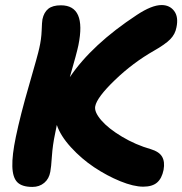

<svg xmlns="http://www.w3.org/2000/svg" viewBox="-20 -713 725 764"><path d="M108.9 30.8Q67.4 30.8 48.8 12Q30.3 -6.8 29.1 -51Q27.8 -95.2 43 -168Q61 -254.9 96.2 -376Q131.3 -497.1 136.2 -521Q144.5 -556.6 145.8 -591.6Q147 -626.5 148.9 -636.2Q154.8 -664.1 172.1 -678Q189.5 -691.9 222.2 -691.9Q324.2 -691.9 292 -533.2Q286.1 -503.9 257.8 -405.8Q345.7 -536.1 524.9 -653.8Q584 -692.9 623 -692.9Q655.3 -692.9 673.1 -669.2Q690.9 -645.5 682.1 -604Q677.2 -576.7 657 -556.4Q636.7 -536.1 592.8 -511.2Q508.8 -463.4 437.3 -394.5Q365.7 -325.7 358.9 -290Q354.5 -267.6 382.8 -234.6Q411.1 -201.7 465.3 -169.2Q519.5 -136.7 581.1 -119.1Q613.3 -109.4 625 -89.4Q636.7 -69.3 630.9 -37.1Q624 -2.9 605 13.4Q585.9 29.8 549.8 29.8Q511.7 29.8 458.5 8.1Q405.3 -13.7 354.7 -47.4Q304.2 -81.1 262.5 -126.7Q220.7 -172.4 206.1 -215.8Q205.1 -209.5 202.6 -198.2Q200.2 -187 199.2 -181.2Q189.5 -135.7 186.5 -91.1Q183.6 -46.4 180.2 -29.8Q175.3 -1.5 156 14.6Q136.7 30.8 108.9 30.8Z"/></svg>

Font: Shantell Sans Bouncy
Style: Bold Italic
Weight: 700
Italic angle: -11.31°
Designer: Stephen Nixon, Anya Danilova, Shantell Martin
Foundry: Arrow Type
Version: Version 1.006;[9816181b4]